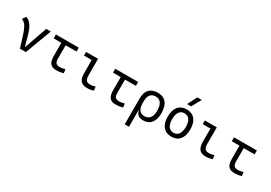

<svg xmlns="http://www.w3.org/2000/svg" viewBox="32 -1926 4625 3282"><g transform="rotate(30 2344.0 -285.0)"><path d="M231.9 0 167.5 -210.9Q137.7 -310.1 102.5 -372.6Q67.4 -435.1 6.8 -458L54.7 -527.3Q123.5 -502 165 -437.5Q206.5 -373 234.9 -271L290 -71.8H295.9L453.1 -517.6H543L348.6 0Z M952.6 9.8Q869.6 9.8 832.5 -35.6Q795.4 -81.1 795.4 -181.2V-440.9H643.6V-517.6H1094.7V-440.9H879.9V-184.1Q879.9 -122.6 900.9 -94.7Q921.9 -66.9 983.4 -66.9Q1022.5 -66.9 1081.5 -85.4L1091.8 -10.3Q1023.9 9.8 952.6 9.8Z M1556.2 9.8Q1469.7 9.8 1430.7 -38.1Q1391.6 -85.9 1391.6 -190.4V-445.8H1239.3V-517.6H1475.6V-195.3Q1475.6 -128.9 1497.8 -98.4Q1520 -67.9 1582.5 -67.9Q1620.1 -67.9 1677.2 -86.4L1687.5 -10.7Q1653.8 0 1622.8 4.9Q1591.8 9.8 1556.2 9.8Z M2124.5 9.8Q2041.5 9.8 2004.4 -35.6Q1967.3 -81.1 1967.3 -181.2V-440.9H1815.4V-517.6H2266.6V-440.9H2051.8V-184.1Q2051.8 -122.6 2072.8 -94.7Q2093.8 -66.9 2155.3 -66.9Q2194.3 -66.9 2253.4 -85.4L2263.7 -10.3Q2195.8 9.8 2124.5 9.8Z M2665.5 9.8Q2606.4 9.8 2568.4 -18.3Q2530.3 -46.4 2522 -102.1H2514.2V224.6H2429.7V-289.1Q2429.7 -405.3 2487.3 -466.3Q2544.9 -527.3 2654.3 -527.3Q2763.7 -527.3 2821.3 -457.3Q2878.9 -387.2 2878.9 -253.9Q2878.9 -127.4 2823.2 -58.8Q2767.6 9.8 2665.5 9.8ZM2514.2 -238.8Q2514.2 -153.3 2549.3 -108.6Q2584.5 -64 2650.4 -64Q2721.2 -64 2758.1 -112.5Q2794.9 -161.1 2794.9 -253.9Q2794.9 -351.6 2758.8 -402.6Q2722.7 -453.6 2654.3 -453.6Q2586.4 -453.6 2550.3 -410.4Q2514.2 -367.2 2514.2 -284.7Z M3222.7 9.8Q3116.7 9.8 3058.3 -60.5Q3000 -130.9 3000 -258.8Q3000 -387.2 3058.3 -457.3Q3116.7 -527.3 3222.7 -527.3Q3328.6 -527.3 3387 -457.3Q3445.3 -387.2 3445.3 -258.8Q3445.3 -130.9 3387 -60.5Q3328.6 9.8 3222.7 9.8ZM3222.7 -66.9Q3287.6 -66.9 3322.8 -116.9Q3357.9 -167 3357.9 -258.8Q3357.9 -350.6 3322.8 -400.6Q3287.6 -450.7 3222.7 -450.7Q3157.7 -450.7 3122.6 -400.6Q3087.4 -350.6 3087.4 -258.8Q3087.4 -167 3122.6 -116.9Q3157.7 -66.9 3222.7 -66.9ZM3180.7 -609.4 3274.9 -794.9H3362.3L3259.8 -609.4Z M3899.9 9.8Q3813.5 9.8 3774.4 -38.1Q3735.4 -85.9 3735.4 -190.4V-445.8H3583V-517.6H3819.3V-195.3Q3819.3 -128.9 3841.6 -98.4Q3863.8 -67.9 3926.3 -67.9Q3963.9 -67.9 4021 -86.4L4031.2 -10.7Q3997.6 0 3966.6 4.9Q3935.5 9.8 3899.9 9.8Z M4468.3 9.8Q4385.3 9.8 4348.1 -35.6Q4311 -81.1 4311 -181.2V-440.9H4159.2V-517.6H4610.4V-440.9H4395.5V-184.1Q4395.5 -122.6 4416.5 -94.7Q4437.5 -66.9 4499 -66.9Q4538.1 -66.9 4597.2 -85.4L4607.4 -10.3Q4539.6 9.8 4468.3 9.8Z"/></g></svg>

Font: Cascadia Code PL SemiLight
Style: Regular
Weight: 350
Monospace: yes
Designer: Aaron Bell
Foundry: Saja Typeworks
Version: Version 2404.023; ttfautohint (v1.8.4)